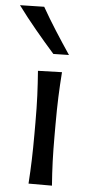

<svg xmlns="http://www.w3.org/2000/svg" viewBox="-85 -859 417 893"><g transform="rotate(5 123.5 -413.0)"><path d="M83.5 0Q87.4 -58.1 89.1 -112.3Q90.8 -166.5 90.8 -231.9V-284.7Q90.8 -356 88.4 -412.4Q85.9 -468.8 81.5 -526.4L193.4 -529.8Q189 -470.7 186.8 -414.1Q184.6 -357.4 184.6 -284.7V-231.9Q184.6 -166.5 186.5 -112.3Q188.5 -58.1 192.9 0ZM146 -610.8Q99.6 -663.1 55.7 -716.1Q11.7 -769 -28.3 -823.2L84.5 -825.7Q114.7 -772.5 148.7 -719.2Q182.6 -666 218.8 -612.3Z"/></g></svg>

Font: Pinar DS1 Medium
Style: Regular
Weight: 500
Designer: Amin Abedi
Version: Version 3.000